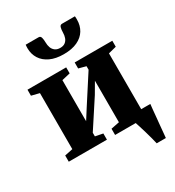

<svg xmlns="http://www.w3.org/2000/svg" viewBox="-224 -921 1127 1233"><g transform="rotate(-30 339.5 -304.5)"><path d="M571 180Q567.5 164 560.8 138.2Q554 112.5 545.8 84.5Q537.5 56.5 530.2 33.2Q523 10 519 -1.5L492.5 -59.5H662Q660 -44 657.8 -19.2Q655.5 5.5 652.8 34.5Q650 63.5 647.2 91.8Q644.5 120 642.5 143.5Q640.5 167 639 180ZM23 0V-46L83 -58.5V-474L24.5 -488.5V-533H311.5V-488.5L249.5 -474V-169.5L296.5 -243.5L428.5 -448V-474L374.5 -488.5V-533H653.5V-488.5L594.5 -473.5V-58.5L655.5 -46V0H366.5V-46L428.5 -58.5V-366.5L382 -287L249.5 -84V-57L306 -46V0ZM254.5 -789Q269 -789 273 -773.2Q277 -757.5 277 -738Q277 -716.5 283.5 -699Q290 -681.5 304.5 -670.8Q319 -660 342 -660Q365 -660 379 -670.8Q393 -681.5 399.2 -699Q405.5 -716.5 405.5 -738Q405.5 -757.5 409.8 -773.2Q414 -789 428.5 -789H524Q525 -784 525 -776.5Q525 -769 525 -763.5Q525 -720 504.5 -686Q484 -652 443.2 -632.8Q402.5 -613.5 341.5 -613.5Q282.5 -613.5 241.5 -632.8Q200.5 -652 179 -686Q157.5 -720 157.5 -763.5Q157.5 -770 158 -776.5Q158.5 -783 159 -789Z"/></g></svg>

Font: Merriweather 72pt Black
Style: Regular
Weight: 900
Version: Version 2.100